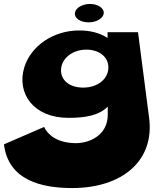

<svg xmlns="http://www.w3.org/2000/svg" viewBox="-50 -579 813 971"><path d="M405 -559C367 -559 332 -539 329 -514C325 -488 355 -466 398 -466C440 -466 474 -488 475 -514C475 -539 444 -559 405 -559ZM-30 151C-8 333 160 372 315 372C568 372 733 234 704 16L648 -416H494V-388H492C455 -412 408 -425 350 -425C221 -425 107 -348 73 -239C33 -108 118 17 296 17C379 17 450 6 495 -40V1C495 108 398 145 335 145C237 145 190 100 173 63ZM260 -239C270 -293 325 -328 387 -328C449 -328 498 -293 498 -239C499 -181 445 -136 371 -136C294 -136 250 -181 260 -239Z"/></svg>

Font: Hussar Milosc
Style: Bold
Weight: 700
Foundry: Cannot Into Space Fonts
Version: Version 1.02